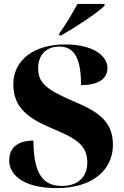

<svg xmlns="http://www.w3.org/2000/svg" viewBox="-20 -951 636 981"><path d="M283 -780V-770H293C360 -808 479 -886 514 -921V-931H376C352 -886 313 -821 283 -780ZM271 10C450 10 557 -81 557 -211C557 -328 485 -379 364 -430C225 -489 175 -523 175 -601C175 -681 226 -713 283 -713C361 -713 394 -652 394 -516C490 -516 529 -554 529 -603C529 -665 458 -724 312 -724C156 -724 48 -646 48 -520C48 -403 122 -348 239 -298C358 -247 426 -217 426 -121C426 -44 376 -1 296 -1C202 -1 151 -60 151 -233C88 -233 27 -209 27 -131C27 -72 79 10 271 10Z"/></svg>

Font: Noto Serif Display ExtraBold
Style: Regular
Weight: 800
Designer: Monotype Design Team
Foundry: Monotype Imaging Inc.
Version: Version 2.009